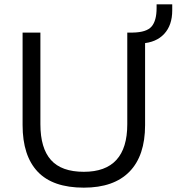

<svg xmlns="http://www.w3.org/2000/svg" viewBox="-20 -855 813 884"><path d="M366 9Q223 9 153.5 -64.5Q84 -138 84 -279V-705H166V-283Q166 -173 214.5 -118.5Q263 -64 366 -64Q566 -64 566 -283V-705H648V-279Q648 -138 576 -64.5Q504 9 366 9ZM632 -655 591 -683V-705Q655 -706 678 -733Q701 -760 701 -818V-835H773V-807Q773 -739 736 -699Q699 -659 632 -655Z"/></svg>

Font: Mulish
Style: Regular
Weight: 400
Designer: Vernon Adams
Foundry: Vernon Adams
Version: Version 3.603; ttfautohint (v1.8.3)